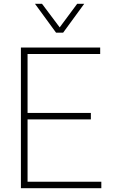

<svg xmlns="http://www.w3.org/2000/svg" viewBox="-20 -990 628 1010"><path d="M275 -818 164 -970H201L294 -846L386 -970H423L312 -818ZM90 0V-740H507V-706H125V-396H458V-362H125V-34H513V0Z"/></svg>

Font: Be Vietnam Pro Thin
Style: Regular
Weight: 100
Designer: Lam Bao, Tony Le, Vietanh Nguyen
Foundry: Yellow Type Foundry
Version: Version 1.002; ttfautohint (v1.8.3)